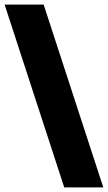

<svg xmlns="http://www.w3.org/2000/svg" viewBox="-20 -775 467 831"><path d="M169 -755 427 36H258L0 -755Z"/></svg>

Font: Protest Strike
Style: Regular
Weight: 400
Designer: Octavio Pardo
Foundry: Ashler Design
Version: Version 2.005; ttfautohint (v1.8.4.7-5d5b)